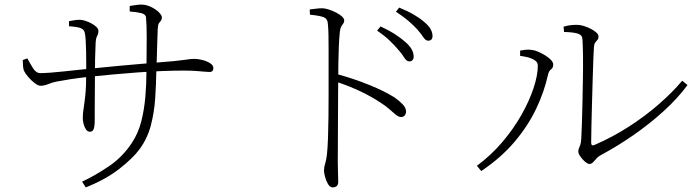

<svg xmlns="http://www.w3.org/2000/svg" viewBox="-20 -776 3040 835"><path d="M337 14Q393 -12 453 -52.5Q513 -93 553 -154Q581 -196 594 -246.5Q607 -297 612 -354Q617 -411 617 -470Q618 -557 618 -613.5Q618 -670 615 -700Q614 -714 594 -719Q574 -724 544 -726V-750Q557 -752 570 -754Q583 -756 594 -756Q611 -756 627 -750Q643 -744 656 -735Q669 -726 676.5 -716.5Q684 -707 684 -701Q684 -691 680 -686.5Q676 -682 671.5 -675.5Q667 -669 666 -651Q665 -628 664 -593.5Q663 -559 662 -525.5Q661 -492 660 -470Q659 -411 655 -349.5Q651 -288 636 -230.5Q621 -173 586 -126Q559 -89 500 -42.5Q441 4 353 39ZM371 -203Q361 -203 354 -213Q347 -223 343.5 -237Q340 -251 340 -262Q340 -282 343.5 -303.5Q347 -325 351 -361.5Q355 -398 355 -463Q355 -477 355 -501Q355 -525 354.5 -552.5Q354 -580 352.5 -603Q351 -626 348 -636Q344 -650 327 -655Q310 -660 280 -662V-684Q291 -686 303.5 -688Q316 -690 326 -690Q337 -690 351 -685.5Q365 -681 378 -674Q391 -667 399.5 -658.5Q408 -650 408 -642Q408 -632 405.5 -626.5Q403 -621 400 -614Q397 -607 396 -591Q396 -582 395 -563.5Q394 -545 393.5 -520Q393 -495 393 -465Q393 -422 392.5 -378.5Q392 -335 392 -302Q392 -269 392 -257Q392 -227 387.5 -215Q383 -203 371 -203ZM156 -403Q146 -403 131 -414.5Q116 -426 103 -441Q90 -456 85 -467Q81 -475 80 -490.5Q79 -506 79 -515L99 -522Q110 -501 123.5 -479.5Q137 -458 155 -458Q172 -458 199.5 -460Q227 -462 258.5 -465.5Q290 -469 319.5 -472Q349 -475 369 -477Q399 -480 434 -483.5Q469 -487 506.5 -490.5Q544 -494 580.5 -497Q617 -500 650 -503Q703 -507 734 -510Q765 -513 781.5 -515.5Q798 -518 807 -519Q816 -520 825 -520Q841 -520 860.5 -515Q880 -510 894 -501Q908 -492 908 -480Q908 -473 904.5 -468Q901 -463 890 -463Q881 -463 867 -464.5Q853 -466 831 -467.5Q809 -469 776 -469Q736 -469 685 -467Q634 -465 578.5 -461Q523 -457 469 -452Q415 -447 368 -442Q321 -437 286 -431.5Q251 -426 225 -421Q206 -417 189 -410Q172 -403 156 -403Z M1760 -509Q1748 -509 1738 -525.5Q1728 -542 1711 -561Q1695 -580 1673.5 -600.5Q1652 -621 1620 -643L1635 -661Q1672 -644 1698 -627Q1724 -610 1741 -595Q1761 -578 1770 -562Q1779 -546 1779 -530Q1779 -520 1774 -514.5Q1769 -509 1760 -509ZM1427 39Q1415 39 1406.5 24.5Q1398 10 1393.5 -7.5Q1389 -25 1389 -34Q1389 -49 1394 -64Q1399 -79 1402 -106Q1405 -134 1406.5 -177Q1408 -220 1408.5 -268.5Q1409 -317 1409 -362Q1409 -407 1409 -438Q1409 -468 1409 -500.5Q1409 -533 1409 -564.5Q1409 -596 1408.5 -624Q1408 -652 1406 -671Q1405 -694 1388 -701Q1371 -708 1328 -712L1327 -735Q1345 -737 1357 -738.5Q1369 -740 1379 -740Q1394 -740 1410.5 -734.5Q1427 -729 1442.5 -721Q1458 -713 1467.5 -704Q1477 -695 1477 -687Q1477 -679 1473 -674Q1469 -669 1464.5 -661.5Q1460 -654 1458 -638Q1455 -610 1453.5 -572.5Q1452 -535 1451.5 -499Q1451 -463 1451 -437Q1451 -424 1450.5 -383.5Q1450 -343 1450 -288.5Q1450 -234 1449.5 -177Q1449 -120 1449 -73Q1449 -42 1450 -20.5Q1451 1 1451 15Q1451 27 1444.5 33Q1438 39 1427 39ZM1724 -267Q1717 -267 1709.5 -271.5Q1702 -276 1692.5 -284.5Q1683 -293 1669.5 -304.5Q1656 -316 1636 -329Q1597 -355 1549 -378Q1501 -401 1444 -420V-454Q1516 -435 1585 -407Q1654 -379 1696 -352Q1715 -339 1730.5 -323Q1746 -307 1746 -291Q1746 -282 1740.5 -274.5Q1735 -267 1724 -267ZM1842 -599Q1831 -599 1820.5 -615Q1810 -631 1793 -650Q1775 -669 1754.5 -686.5Q1734 -704 1702 -725L1716 -743Q1753 -728 1779.5 -712.5Q1806 -697 1823 -682Q1843 -666 1852 -650.5Q1861 -635 1861 -620Q1861 -609 1856 -604Q1851 -599 1842 -599Z M2543 -63Q2537 -63 2529 -69Q2521 -75 2513 -84Q2505 -93 2500 -101.5Q2495 -110 2495 -116Q2495 -125 2497.5 -130.5Q2500 -136 2503.5 -145.5Q2507 -155 2508 -175Q2509 -193 2510.5 -233Q2512 -273 2513 -324.5Q2514 -376 2515 -430Q2516 -484 2515.5 -530.5Q2515 -577 2513 -606Q2512 -624 2492.5 -630Q2473 -636 2433 -637L2431 -660Q2448 -665 2461.5 -666.5Q2475 -668 2490 -668Q2503 -668 2519 -663Q2535 -658 2549.5 -650.5Q2564 -643 2573.5 -634.5Q2583 -626 2583 -618Q2583 -608 2578.5 -603Q2574 -598 2569 -591.5Q2564 -585 2563 -571Q2562 -559 2560.5 -520.5Q2559 -482 2557.5 -430Q2556 -378 2554.5 -323.5Q2553 -269 2552 -224Q2551 -179 2551 -156Q2551 -140 2564 -145Q2643 -179 2714.5 -225Q2786 -271 2845.5 -323Q2905 -375 2947 -425L2970 -406Q2927 -348 2866 -292.5Q2805 -237 2735 -188.5Q2665 -140 2594 -102Q2582 -96 2574 -86.5Q2566 -77 2559 -70Q2552 -63 2543 -63ZM2054 -55Q2115 -100 2164 -157.5Q2213 -215 2247.5 -276Q2282 -337 2300.5 -393Q2319 -449 2319 -491Q2319 -506 2304 -515Q2289 -524 2270.5 -528Q2252 -532 2242 -533V-556Q2251 -558 2265 -559.5Q2279 -561 2292 -559Q2304 -558 2319.5 -551.5Q2335 -545 2350.5 -535.5Q2366 -526 2376 -515.5Q2386 -505 2386 -495Q2386 -481 2376.5 -474.5Q2367 -468 2363 -450Q2347 -377 2311.5 -302.5Q2276 -228 2217.5 -159Q2159 -90 2073 -32Z"/></svg>

Font: Noto Serif HK ExtraLight
Style: Regular
Weight: 200
Designer: Ryoko NISHIZUKA 西塚涼子 (kana & ideographs); Frank Grießhammer (Latin, Greek & Cyrillic); Wenlong ZHANG 张文龙 (bopomofo); San
Foundry: Adobe
Version: Version 2.002-H1;hotconv 1.1.0;makeotfexe 2.6.0